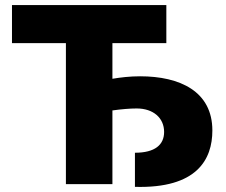

<svg xmlns="http://www.w3.org/2000/svg" viewBox="-20 -727 891 758"><path d="M636.7 -707H27.3V-556.6H240.2V0H423.8V-291C459.5 -295.9 492.7 -298.8 519.5 -298.8C585.9 -298.8 627.9 -260.7 627.9 -206.1C627.9 -155.3 591.8 -124 512.7 -124V10.7C757.8 17.6 818.4 -97.7 818.4 -211.9C818.4 -366.2 690.4 -425.8 533.2 -425.8C492.7 -425.8 456.1 -421.4 423.8 -416V-556.6H636.7Z"/></svg>

Font: Pretendard Black
Style: Regular
Weight: 900
Designer: Base glyphs from Inter by Rasmus Andersson; Hangeul glyphs from Noto Sans CJK(Source Han Sans) by Jang Soo-young and Kan
Foundry: Kil Hyung-jin
Version: Version 1.309;Glyphs 3.2 (3225)